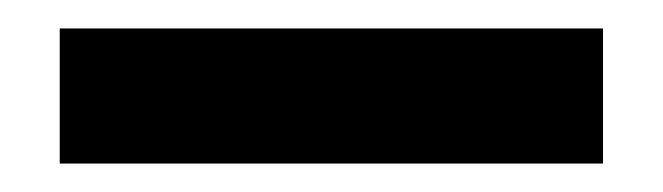

<svg xmlns="http://www.w3.org/2000/svg" viewBox="-20 -752 466 135"><path d="M404 -637H22V-732H404Z"/></svg>

Font: Ulagadi Sans SemiBold
Style: Regular
Weight: 600
Designer: Ninad Kale (Devanagari), Jonny Pinhorn (Latin)
Foundry: Indian Type Foundry
Version: Version 3.01;March 29, 2020;FontCreator 12.0.0.2522 64-bit; 